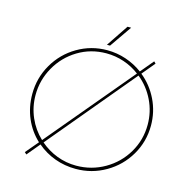

<svg xmlns="http://www.w3.org/2000/svg" viewBox="-124 -993 1104 1122"><g transform="rotate(15 428.0 -432.5)"><path d="M792 -350Q792 -253 743.5 -170.5Q695 -88 612 -40Q529 8 432 8Q365 8 305 -14Q245 -36 197 -77L132 1L120 -10L185 -87Q132 -136 103 -203.5Q74 -271 74 -350Q74 -447 122 -530Q170 -613 252.5 -661.5Q335 -710 432 -710Q491 -710 546 -691.5Q601 -673 647 -639L713 -718L724 -707L659 -629Q721 -579 756.5 -506Q792 -433 792 -350ZM199 -104 634 -623Q591 -656 539 -673.5Q487 -691 432 -691Q338 -691 260.5 -644Q183 -597 138.5 -518Q94 -439 94 -349Q94 -278 121.5 -214.5Q149 -151 199 -104ZM772 -350Q772 -428 738.5 -497Q705 -566 646 -614L211 -93Q256 -54 312 -32.5Q368 -11 429 -11Q522 -11 601 -56.5Q680 -102 726 -180Q772 -258 772 -350ZM440 -740H421L510 -873H532Z"/></g></svg>

Font: Josefin Sans Thin
Style: Regular
Weight: 250
Designer: Santiago Orozco
Foundry: Typemade
Version: Version 2.000